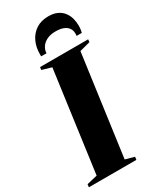

<svg xmlns="http://www.w3.org/2000/svg" viewBox="-266 -1042 909 1110"><g transform="rotate(-30 188.0 -487.0)"><path d="M-24 0 -21.5 -19.5 48.5 -36 140 -706.5 76.5 -725 79 -743H400L398 -725L327.5 -706.5L235.5 -36L295.5 -19.5L293 0ZM266.5 -973.5Q303 -973.5 327.5 -961.2Q352 -949 366.2 -929.2Q380.5 -909.5 386.5 -886Q392.5 -862.5 392.5 -839.5Q392.5 -825.5 390.8 -813.8Q389 -802 387 -793.5H352Q352.5 -796.5 352.8 -801Q353 -805.5 353 -811Q353 -829.5 343.2 -844.2Q333.5 -859 313 -868Q292.5 -877 259.5 -877Q224.5 -877 200.8 -865.2Q177 -853.5 164.5 -834.5Q152 -815.5 151 -793.5H115.5Q115.5 -798 115.5 -802Q115.5 -806 115.5 -810.5Q115.5 -854.5 132.8 -891.5Q150 -928.5 183.8 -951Q217.5 -973.5 266.5 -973.5Z"/></g></svg>

Font: Merriweather 144pt Black
Style: Italic
Weight: 900
Italic angle: -7.8°
Version: Version 2.101